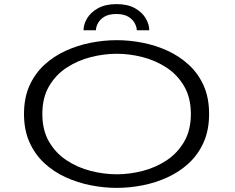

<svg xmlns="http://www.w3.org/2000/svg" viewBox="-20 -901 1140 932"><path d="M547 11Q484.5 11 420.8 -1.5Q357 -14 298.8 -40.5Q240.5 -67 195 -109.2Q149.5 -151.5 123 -210.8Q96.5 -270 96.5 -348Q96.5 -426 123 -485Q149.5 -544 195 -586Q240.5 -628 298.8 -654.5Q357 -681 420.8 -693.5Q484.5 -706 547 -706Q609 -706 672.5 -693.5Q736 -681 793.8 -654.5Q851.5 -628 897 -586Q942.5 -544 968.8 -485Q995 -426 995 -348Q995 -270 968.8 -210.8Q942.5 -151.5 897 -109.2Q851.5 -67 793.8 -40.5Q736 -14 672.5 -1.5Q609 11 547 11ZM547 -55Q609 -55 672.2 -71.2Q735.5 -87.5 788.5 -122.5Q841.5 -157.5 874 -213.2Q906.5 -269 906.5 -348Q906.5 -426.5 874 -482.2Q841.5 -538 788.5 -572.8Q735.5 -607.5 672.2 -623.8Q609 -640 547 -640Q484.5 -640 420.8 -623.8Q357 -607.5 303.8 -572.8Q250.5 -538 218 -482.2Q185.5 -426.5 185.5 -348Q185.5 -269 218 -213.2Q250.5 -157.5 303.8 -122.5Q357 -87.5 420.8 -71.2Q484.5 -55 547 -55ZM546 -881Q600 -881 635 -861.2Q670 -841.5 687.2 -812.2Q704.5 -783 704.5 -754H644Q644 -768 635 -786.5Q626 -805 604.2 -819Q582.5 -833 545 -833Q507 -833 485.2 -819Q463.5 -805 454.5 -786.5Q445.5 -768 445.5 -754H385.5Q385.5 -783 403 -812.2Q420.5 -841.5 456.2 -861.2Q492 -881 546 -881Z"/></svg>

Font: Trispace Expanded Light
Style: Regular
Weight: 300
Width: 7
Designer: Tyler Finck
Foundry: Etcetera Type Company
Version: Version 1.210; ttfautohint (v1.8.3)